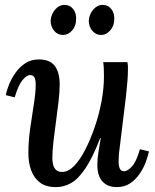

<svg xmlns="http://www.w3.org/2000/svg" viewBox="-20 -754 635 785"><path d="M209 11Q168 11 143.5 -7.5Q119 -26 107.5 -57.5Q96 -89 96 -127Q96 -177 103.5 -229.5Q111 -282 118.5 -329Q126 -376 126 -407Q126 -425 121.5 -436Q117 -447 103 -447Q89 -447 72 -426.5Q55 -406 40 -356L4 -365Q7 -384 17 -408.5Q27 -433 43.5 -456.5Q60 -480 83.5 -495.5Q107 -511 139 -511Q184 -511 204 -484.5Q224 -458 224 -409Q224 -380 219.5 -340Q215 -300 209 -257.5Q203 -215 198.5 -175.5Q194 -136 194 -107Q194 -95 197 -81.5Q200 -68 209 -59.5Q218 -51 234 -51Q259 -51 283 -75.5Q307 -100 328.5 -142Q350 -184 367.5 -235Q385 -286 395 -339.5Q405 -393 405 -441Q405 -455 404.5 -471Q404 -487 402 -500H501Q503 -488 503 -481.5Q503 -475 503 -467Q503 -448 501 -422.5Q499 -397 495 -360Q491 -323 484 -270Q478 -222 474.5 -192Q471 -162 468.5 -143.5Q466 -125 465.5 -113.5Q465 -102 465 -92Q465 -75 470 -64.5Q475 -54 487 -54Q502 -54 520 -74Q538 -94 552 -144L589 -135Q585 -116 576 -91.5Q567 -67 551 -43.5Q535 -20 512 -4.5Q489 11 458 11Q420 11 399 -12Q378 -35 378 -79Q378 -105 382.5 -132.5Q387 -160 392 -190H390Q359 -110 329.5 -66Q300 -22 270.5 -5.5Q241 11 209 11ZM393 -611Q372 -611 357.5 -628Q343 -645 343 -670Q345 -696 361.5 -715Q378 -734 399 -734Q422 -734 435.5 -716.5Q449 -699 447 -674Q447 -648 430.5 -629.5Q414 -611 393 -611ZM237 -611Q216 -611 201.5 -628Q187 -645 187 -670Q189 -696 205.5 -715Q222 -734 243 -734Q266 -734 279.5 -716.5Q293 -699 291 -674Q291 -648 275 -629.5Q259 -611 237 -611Z"/></svg>

Font: Lora Medium
Style: Italic
Weight: 500
Italic angle: -3°
Designer: Olga Karpushina, Alexei Vanyashin (Cyrillic)
Foundry: Cyreal
Version: Version 3.004